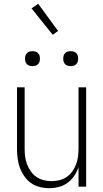

<svg xmlns="http://www.w3.org/2000/svg" viewBox="-20 -977 540 1005"><path d="M237 8Q212 8 187 1.5Q162 -5 141.5 -19.5Q121 -34 106.5 -55.5Q92 -77 83.5 -100.5Q75 -124 72 -149.5Q69 -175 69 -200V-520H109V-200Q109 -179 111.5 -158Q114 -137 121.5 -117.5Q129 -98 141 -80.5Q153 -63 170.5 -51Q188 -39 208.5 -34Q229 -29 250 -29Q271 -29 291.5 -34Q312 -39 329.5 -51Q347 -63 359 -80.5Q371 -98 378.5 -117.5Q386 -137 388.5 -158Q391 -179 391 -200V-520H431V0H391V-102Q383 -78 368.5 -56.5Q354 -35 333.5 -20Q313 -5 288 1.5Q263 8 237 8ZM350 -631Q342 -631 334.5 -633Q327 -635 321 -641Q315 -647 313 -654.5Q311 -662 311 -670Q311 -678 313 -685.5Q315 -693 321 -699Q327 -705 334.5 -707Q342 -709 350 -709Q358 -709 365.5 -707Q373 -705 379 -699Q385 -693 387 -685.5Q389 -678 389 -670Q389 -662 387 -654.5Q385 -647 379 -641Q373 -635 365.5 -633Q358 -631 350 -631ZM150 -631Q142 -631 134.5 -633Q127 -635 121 -641Q115 -647 113 -654.5Q111 -662 111 -670Q111 -678 113 -685.5Q115 -693 121 -699Q127 -705 134.5 -707Q142 -709 150 -709Q158 -709 165.5 -707Q173 -705 179 -699Q185 -693 187 -685.5Q189 -678 189 -670Q189 -662 187 -654.5Q185 -647 179 -641Q173 -635 165.5 -633Q158 -631 150 -631ZM256 -795 145 -933 180 -957 284 -815Z"/></svg>

Font: Iosevka Curly Extralight
Style: Regular
Weight: 200
Monospace: yes
Designer: Belleve Invis
Foundry: Belleve Invis
Version: Version 22.1.2; ttfautohint (v1.8.4)